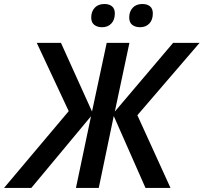

<svg xmlns="http://www.w3.org/2000/svg" viewBox="-75 -925 1002 945"><path d="M263.2 -377.9 106 -713.9H225.1L377.9 -376L450.2 -713.9H562L490.2 -376L776.9 -713.9H907.2L601.1 -357.9L764.2 0H641.1L484.9 -354L411.1 0H298.8L373 -353L79.1 0H-55.2ZM374 -838.9Q374 -868.2 391.1 -886.7Q408.2 -905.3 439 -905.3Q462.4 -905.3 476.3 -893.8Q490.2 -882.3 490.2 -858.9Q490.2 -827.1 472.9 -809.1Q455.6 -791 427.2 -791Q404.3 -791 389.2 -802.5Q374 -814 374 -838.9ZM561 -838.9Q561 -868.2 578.1 -886.7Q595.2 -905.3 626 -905.3Q649.4 -905.3 663.3 -893.8Q677.2 -882.3 677.2 -858.9Q677.2 -827.1 659.9 -809.1Q642.6 -791 614.3 -791Q591.3 -791 576.2 -802.5Q561 -814 561 -838.9Z"/></svg>

Font: Open Sans Semibold
Style: Italic
Weight: 600
Italic angle: -12°
Foundry: Ascender Corporation
Version: Version 1.10